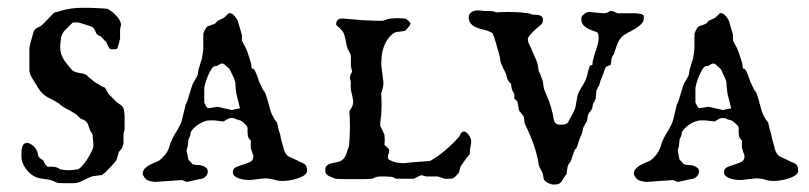

<svg xmlns="http://www.w3.org/2000/svg" viewBox="-20 -467 2099 498"><path d="M35.6 -69.3Q35.6 -73.7 36.1 -78.4Q36.6 -83 38.1 -87.2Q39.6 -91.3 42.2 -93.8Q44.9 -96.2 49.3 -96.2H53.2Q61.5 -93.3 67.6 -87.2Q73.7 -81.1 77.1 -72.8L79.6 -61Q80.6 -60.1 82.8 -57.9Q85 -55.7 86.4 -54.7L91.3 -51.8Q92.3 -50.8 94.7 -45.7Q97.2 -40.5 98.1 -39.6Q99.1 -39.1 101.1 -36.9Q103 -34.7 104 -33.7Q106.4 -34.7 109.1 -34.7Q111.8 -34.7 114.3 -34.7Q119.6 -34.7 125.7 -33.2Q131.8 -31.7 136.2 -27.8Q141.6 -26.9 147 -26.1Q152.3 -25.4 158.2 -25.4Q163.6 -25.4 169.4 -26.1Q175.3 -26.9 181.2 -27.8Q186 -28.8 193.1 -36.6Q200.2 -44.4 206.5 -54.4Q212.9 -64.5 217.5 -74Q222.2 -83.5 222.2 -87.9V-93.8Q222.2 -95.7 221.7 -99.9Q221.2 -104 220.9 -108.4Q220.7 -112.8 220.2 -116Q219.7 -119.1 219.7 -120.1Q218.8 -120.6 216.3 -124.3Q213.9 -127.9 213.9 -129.4Q211.9 -132.3 210.9 -136.2Q210 -140.1 208.5 -143.8Q207 -147.5 204.8 -150.4Q202.6 -153.3 198.7 -155.3Q197.8 -156.2 194.1 -157.2Q190.4 -158.2 190.4 -158.7Q189.5 -158.7 185.5 -162.6Q181.6 -166.5 181.2 -167.5Q180.2 -168.5 177.7 -170.2Q175.3 -171.9 172.4 -173.6Q169.4 -175.3 167 -176.8Q164.6 -178.2 163.1 -179.2Q162.6 -179.7 159.9 -181.2Q157.2 -182.6 154.3 -184.1Q151.4 -185.5 148.7 -186.8Q146 -188 145.5 -188.5Q144 -189.5 139.2 -193.1Q134.3 -196.8 133.8 -197.8Q123.5 -204.6 116 -208.3Q108.4 -211.9 102.1 -215.6Q95.7 -219.2 89.8 -224.9Q84 -230.5 77.1 -241.7Q75.7 -244.6 72.8 -249.3Q69.8 -253.9 66.9 -258.5Q64 -263.2 61.8 -267.1Q59.6 -271 59.1 -272Q58.6 -272.9 57.4 -277.3Q56.2 -281.7 56.2 -283.7V-342.8Q56.2 -343.3 57.1 -347.4Q58.1 -351.6 59.6 -357.4Q61 -363.3 62.7 -369.1Q64.5 -375 65.4 -378.4Q66.9 -385.3 69.1 -388.4Q71.3 -391.6 74.2 -393.6Q77.1 -395.5 80.8 -397Q84.5 -398.4 88.9 -401.9Q90.3 -403.3 94.7 -407.7Q99.1 -412.1 104 -417.2Q108.9 -422.4 113.3 -426.8Q117.7 -431.2 118.7 -432.6Q121.6 -435.1 127.9 -436.3Q134.3 -437.5 136.2 -438.5Q150.9 -442.9 164.6 -444.8Q178.2 -446.8 193.8 -446.8H208Q210.9 -446.8 218 -446.5Q225.1 -446.3 232.9 -445.8Q240.7 -445.3 247.8 -445.1Q254.9 -444.8 257.8 -444.3Q262.2 -442.9 268.3 -438.2Q274.4 -433.6 280.3 -427.7Q286.1 -421.9 290 -415Q293.9 -408.2 293.9 -401.9Q293.5 -401.4 292.5 -396.5Q291.5 -391.6 291.5 -390.1V-366.7Q291 -365.7 290.3 -362.5Q289.6 -359.4 288.6 -355.5Q287.6 -351.6 286.4 -347.9Q285.2 -344.2 284.7 -342.8Q284.2 -340.3 282 -339.8Q279.8 -339.4 277.3 -339.4H267.1Q264.6 -340.3 262.9 -343Q261.2 -345.7 259.8 -348.6Q258.3 -351.6 257.3 -354.2Q256.3 -356.9 255.4 -358.4Q254.4 -358.9 252.4 -360.8Q250.5 -362.8 248.3 -365.2Q246.1 -367.7 243.9 -369.9Q241.7 -372.1 240.7 -373.5Q240.2 -373.5 237.5 -374.3Q234.9 -375 234.4 -376Q231.4 -377.4 230 -380.1Q228.5 -382.8 227.3 -385.7Q226.1 -388.7 224.4 -391.6Q222.7 -394.5 219.7 -397Q217.8 -397.5 212.9 -399.4Q208 -401.4 202.1 -403.1Q196.3 -404.8 190.9 -406.5Q185.5 -408.2 183.6 -408.7H168.9Q167.5 -407.2 164.1 -404.1Q160.6 -400.9 156.7 -397Q152.8 -393.1 149.7 -389.9Q146.5 -386.7 145.5 -385.3Q139.2 -377 137.7 -364.7Q136.2 -352.5 136.2 -342.8Q136.2 -334.5 138.4 -327.6Q140.6 -320.8 144.3 -314.5Q147.9 -308.1 152.8 -302.2Q157.7 -296.4 163.1 -289.6Q167.5 -283.7 172.6 -281.5Q177.7 -279.3 183.3 -278.3Q189 -277.3 194.3 -276.4Q199.7 -275.4 204.6 -272Q205.1 -271.5 207.8 -269Q210.4 -266.6 213.4 -264.2Q216.3 -261.7 219 -259.5Q221.7 -257.3 222.2 -256.8Q223.1 -255.9 225.8 -254.2Q228.5 -252.4 231.4 -250.7Q234.4 -249 237.1 -247.3Q239.7 -245.6 240.7 -245.1Q241.7 -244.1 246.6 -241.9Q251.5 -239.7 252.9 -239.3Q252.9 -238.3 254.4 -235.8Q255.9 -233.4 261.2 -223.6L284.7 -200.2L293.9 -194.3Q300.8 -189 302 -179.2Q303.2 -169.4 303.2 -160.6V-129.4Q300.8 -125 300.5 -120.4Q300.3 -115.7 300.3 -111.3V-96.2Q300.3 -94.2 298.8 -89.8Q297.4 -85.4 296.9 -84.5Q296.9 -84 295.7 -82.3Q294.4 -80.6 293 -78.6Q291.5 -76.7 290 -75Q288.6 -73.2 288.1 -72.8Q287.6 -71.3 286.6 -66.4Q285.6 -61.5 284.7 -61L282.2 -51.8Q280.8 -49.8 276.6 -44.9Q272.5 -40 267.6 -34.9Q262.7 -29.8 258.5 -25.4Q254.4 -21 252.9 -19.5Q251.5 -18.1 248 -15.9Q244.6 -13.7 243.7 -12.7Q242.7 -12.7 239.7 -12.5Q236.8 -12.2 233.2 -11.7Q229.5 -11.2 226.3 -10.7Q223.1 -10.3 222.2 -10.3Q216.3 -8.8 210.4 -6.1Q204.6 -3.4 198.7 -0.5Q192.9 2.4 187 4.9Q181.2 7.3 174.8 7.8Q174.3 7.8 166 8.1Q157.7 8.3 152.3 8.3L130.4 7.8Q128.4 6.8 122.8 4.6Q117.2 2.4 115.7 1.5Q109.9 -0.5 103.8 -1.5Q97.7 -2.4 91.6 -3.2Q85.4 -3.9 79.6 -5.4Q73.7 -6.8 67.9 -10.3Q62 -13.2 56.2 -18.8Q50.3 -24.4 45.7 -31.2Q41 -38.1 38.3 -45.7Q35.6 -53.2 35.6 -60.1Z M637.2 -64Q636.7 -64.5 635.7 -67.1Q634.8 -69.8 633.8 -72.8Q632.8 -75.7 632.1 -78.1Q631.3 -80.6 631.3 -81.1Q630.4 -82.5 630.4 -85.2Q630.4 -87.9 630.4 -91.3Q630.4 -94.2 630.4 -97.2Q630.4 -100.1 631.3 -101.6Q624.5 -107.9 623.3 -113Q622.1 -118.2 622.1 -125V-135.3Q622.1 -136.2 621.1 -138.2Q620.1 -140.1 619.6 -141.1Q618.2 -142.1 614 -146.5Q609.9 -150.9 607.4 -151.9Q603.5 -155.3 597.7 -156.2Q591.8 -157.2 587.4 -160.6Q586.4 -160.6 582.8 -160.6Q579.1 -160.6 578.1 -161.1Q574.7 -160.2 570.1 -158Q565.4 -155.8 564.5 -154.8L559.6 -151.9L535.6 -154.8H523.9Q517.6 -154.8 510.7 -152.3Q503.9 -149.9 497.3 -146Q490.7 -142.1 485.1 -137Q479.5 -131.8 476.1 -126.5Q475.1 -125.5 474.1 -120.6Q473.1 -115.7 473.1 -114.7Q472.2 -111.8 470.2 -108.6Q468.3 -105.5 468.3 -101.6L467.3 -89.4L463.9 -76.7L468.3 -54.2Q468.3 -53.2 469.7 -51.8Q471.2 -50.3 473.1 -48.3Q478.5 -43 478.5 -42Q478.5 -41.5 480.2 -41Q481.9 -40.5 483.9 -40Q485.8 -39.6 487.8 -39.3Q489.7 -39.1 490.2 -39.1Q493.2 -39.1 498 -38.6Q502.9 -38.1 507.6 -36.1Q512.2 -34.2 515.6 -31Q519 -27.8 519 -22Q519 -16.1 514.6 -10.7Q510.3 -5.4 503.9 -3.4Q501.5 -2.9 496.1 -2Q490.7 -1 484.4 0.5Q478 2 472.2 3.2Q466.3 4.4 463.9 4.9L452.1 0L381.3 4.9Q375 3.9 370.4 2.9Q365.7 2 362.1 0Q358.4 -2 355.7 -5.4Q353 -8.8 350.1 -15.1Q350.1 -23.9 355.2 -29.5Q360.4 -35.2 367.7 -39.1Q375 -43 382.8 -46.1Q390.6 -49.3 395.5 -52.2Q395.5 -53.2 396.7 -54Q397.9 -54.7 398.9 -55.7Q403.3 -60.1 408.4 -65.9Q413.6 -71.8 416 -78.6Q416.5 -79.1 417.5 -81.5Q418.5 -84 419.4 -86.9Q420.4 -89.8 421.1 -92.3Q421.9 -94.7 421.9 -95.2Q427.2 -109.4 434.6 -120.8Q441.9 -132.3 447.3 -143.6Q447.8 -144 448.7 -146.5Q449.7 -148.9 450.7 -151.9Q451.7 -154.8 452.4 -157.2Q453.1 -159.7 453.1 -160.6L461.4 -195.3Q461.9 -195.8 462.9 -198Q463.9 -200.2 464.8 -202.6Q465.8 -205.1 466.6 -207Q467.3 -209 467.3 -209.5L476.1 -238.3Q479 -249 483.6 -256.1Q488.3 -263.2 492.7 -272.9L495.1 -287.1Q496.1 -289.1 497.1 -293.7Q498 -298.3 498.5 -298.8L503.9 -315.9Q503.9 -317.9 504.6 -321.3Q505.4 -324.7 505.9 -328.6Q506.3 -332.5 506.8 -336.2Q507.3 -339.8 507.3 -341.3V-378.4Q507.3 -379.9 508.5 -382.8Q509.8 -385.7 511.2 -388.9Q512.7 -392.1 514.6 -394.8Q516.6 -397.5 519 -398.9L535.6 -404.8Q537.1 -404.8 540.3 -408.4Q543.5 -412.1 544.4 -413.1L561 -420.9L573.7 -433.1Q582 -433.1 587.6 -426.5Q593.3 -419.9 596.7 -413.1Q597.2 -410.6 598.9 -405.3Q600.6 -399.9 602.3 -393.8Q604 -387.7 605.7 -382.3Q607.4 -377 607.4 -375V-360.8Q608.4 -359.9 609.4 -357.9Q610.4 -356 610.8 -355Q617.7 -343.8 622.6 -329.8Q627.4 -315.9 631.3 -301.8Q632.3 -292 632.6 -290.5Q632.8 -289.1 633.8 -289.1Q638.2 -289.1 640.4 -284.9Q642.6 -280.8 645 -275.4L650.9 -259.3Q650.9 -257.8 652.3 -254.6Q653.8 -251.5 655.8 -247.6Q657.7 -243.7 659.4 -240Q661.1 -236.3 661.6 -234.9Q662.1 -234.4 665 -230.5Q666.5 -228.5 667.5 -227.1Q668 -226.1 669.4 -221.9Q670.9 -217.8 672.4 -212.9Q673.8 -208 675 -203.9Q676.3 -199.7 676.3 -198.7Q678.7 -189 681.9 -179Q685.1 -168.9 690.4 -160.6Q690.4 -159.2 694.3 -154.5Q698.2 -149.9 698.7 -148.4L701.7 -135.3Q703.6 -127 705.6 -121.6Q707.5 -116.2 708 -110.8Q708 -109.4 709.2 -105Q710.4 -100.6 711.9 -95.5Q713.4 -90.3 714.6 -86.2Q715.8 -82 715.8 -81.1Q716.8 -75.7 720.7 -69.3Q724.6 -63 728.5 -61.5Q729 -61 732.2 -59.6Q735.4 -58.1 739 -56.4Q742.7 -54.7 745.8 -53.2Q749 -51.8 749.5 -51.8Q755.4 -47.9 760.5 -46.1Q765.6 -44.4 769 -42.2Q772.5 -40 774.4 -36.1Q776.4 -32.2 776.4 -24.4Q776.4 -17.1 768.6 -12Q760.7 -6.8 750.2 -3.7Q739.7 -0.5 729.2 1Q718.8 2.4 713.9 2.4Q701.2 2.4 690.7 -1Q680.2 -4.4 666 -4.4L627.9 0Q623 0 615.7 -0.7Q608.4 -1.5 601.3 -3.7Q594.2 -5.9 589.1 -9.8Q584 -13.7 584 -20.5Q584 -29.8 592.3 -33.4Q600.6 -37.1 610.6 -40Q620.6 -43 628.9 -47.1Q637.2 -51.3 637.2 -61.5ZM544.4 -189.9Q544.9 -189.9 548.1 -189.2Q551.3 -188.5 555.4 -187.5Q559.6 -186.5 563.7 -185.5Q567.9 -184.6 570.3 -184.1L581.5 -181.6Q582 -182.1 585.4 -182.6Q588.9 -183.1 592.8 -184.1L602.5 -186L593.3 -223.1Q592.3 -227.5 591.6 -235.1Q590.8 -242.7 590.8 -245.1Q590.8 -251.5 589.6 -256.1Q588.4 -260.7 586.4 -265.1Q584.5 -269.5 582 -274.2Q579.6 -278.8 577.1 -284.7Q576.2 -288.1 570.6 -292.5Q564.9 -296.9 561 -300.8Q559.6 -302.2 556.2 -302.2Q551.8 -302.2 547.4 -298.8Q543 -295.4 537.6 -295.4Q533.2 -295.4 528.6 -288.1Q523.9 -280.8 519.8 -271.2Q515.6 -261.7 512.9 -252.2Q510.3 -242.7 509.8 -238.3V-201.2Q510.7 -199.7 512.7 -195.3Q514.6 -190.9 515.6 -189.9Q516.6 -189 517.6 -187.7Q518.6 -186.5 520.5 -186.5Q521.5 -186.5 525.1 -187Q528.8 -187.5 532.7 -188.2Q536.6 -189 540 -189.5Q543.5 -189.9 544.4 -189.9Z M823.7 -25.4Q823.7 -34.2 828.1 -37.8Q832.5 -41.5 838.9 -43.2Q845.2 -44.9 852.1 -45.9Q858.9 -46.9 864.3 -49.8Q869.6 -52.7 872.8 -57.1Q876 -61.5 877.9 -66.7Q879.9 -71.8 881.3 -77.1Q882.8 -82.5 885.3 -87.9Q886.2 -101.1 887 -114Q887.7 -127 887.7 -140.1Q887.7 -149.9 887.2 -159.2Q886.7 -168.5 886.2 -178.2Q889.2 -182.6 892.6 -189.2Q896 -195.8 896 -203.6Q896 -205.1 895.3 -209.5Q894.5 -213.9 893.6 -218.8Q892.6 -223.6 891.6 -227.8Q890.6 -231.9 890.1 -232.9Q890.1 -233.9 889.9 -238.5Q889.6 -243.2 889.6 -247.6Q889.6 -249.5 889.9 -251Q890.1 -252.4 890.1 -253.4Q890.1 -254.4 888.9 -258.5Q887.7 -262.7 887.7 -267.6Q887.7 -269 889.6 -273.9Q891.6 -278.8 893.6 -282.2Q892.6 -283.2 891.8 -288.1Q891.1 -293 890.1 -293.9V-322.8Q890.1 -323.7 888.9 -326.4Q887.7 -329.1 886.2 -332Q884.8 -335 883.5 -337.4Q882.3 -339.8 881.8 -340.3Q879.4 -346.2 878.4 -352.3Q877.4 -358.4 876.2 -364.3Q875 -370.1 873.3 -376Q871.6 -381.8 867.7 -386.7Q866.2 -389.2 860.6 -394.5Q855 -399.9 853 -401.4Q852.1 -401.9 852.1 -403.6Q852.1 -405.3 852.1 -406.2Q852.1 -411.6 856.2 -415.3Q860.4 -418.9 865.7 -418.9H870.1Q895.5 -416.5 919.4 -414.8Q943.4 -413.1 969.7 -413.1Q975.1 -413.1 980.5 -415.5Q985.8 -418 992.7 -418.9L1011.2 -419.9L1029.8 -418.9Q1031.7 -418.9 1035.9 -416Q1040 -413.1 1041.5 -410.6L1044.9 -407.2Q1044.9 -406.2 1043.7 -403.1Q1042.5 -399.9 1041.5 -398.9Q1039.6 -396.5 1035.6 -392.1Q1031.7 -387.7 1029.8 -386.7Q1028.8 -386.7 1025.9 -386.2Q1022.9 -385.7 1019.5 -385.3Q1016.1 -384.8 1013.2 -384.5Q1010.3 -384.3 1009.3 -384.3Q1002.4 -382.8 996.1 -377.2Q989.7 -371.6 984.9 -364.3Q980 -356.9 976.8 -348.9Q973.6 -340.8 972.2 -334.5Q970.2 -325.7 969.5 -316.4Q968.8 -307.1 968.8 -298.3L974.6 -253.4Q974.6 -245.6 972.9 -238.5Q971.2 -231.4 968.8 -224.6Q968.8 -221.7 969.2 -213.6Q969.7 -205.6 969.7 -196.8Q969.7 -188 969.2 -180.2Q968.8 -172.4 968.8 -168.9Q968.8 -168.5 968.3 -165.5Q967.8 -162.6 967.5 -159.2Q967.3 -155.8 966.8 -152.6Q966.3 -149.4 966.3 -148.4V-140.1Q966.8 -139.2 968.5 -136Q970.2 -132.8 971.9 -128.9Q973.6 -125 975.3 -121.6Q977.1 -118.2 977.1 -116.7Q977.1 -114.7 977.5 -110.8Q978 -106.9 978 -103Q978 -98.6 977.5 -95.5Q977.1 -92.3 977.1 -91.3Q979.5 -89.8 983.9 -85.2Q988.3 -80.6 989.3 -79.6V-75.2Q989.3 -72.8 988.8 -70.8Q988.3 -68.8 987.3 -66.9Q986.3 -64.5 986.3 -62.5Q986.3 -60.5 986.3 -58.1Q986.3 -54.2 991 -51.8Q995.6 -49.3 1002 -47.4Q1008.3 -45.4 1014.4 -44.7Q1020.5 -43.9 1022.9 -43.9H1029.8Q1033.2 -44.4 1043 -45.4Q1052.7 -46.4 1063.2 -47.1Q1073.7 -47.9 1083.3 -48.6Q1092.8 -49.3 1096.2 -49.8Q1117.2 -62 1135.7 -77.9Q1154.3 -93.8 1169.9 -111.3Q1171.4 -112.8 1172.6 -115.5Q1173.8 -118.2 1175 -120.4Q1176.3 -122.6 1178.2 -124.3Q1180.2 -126 1183.6 -126Q1186.5 -126 1189.9 -123.3Q1193.4 -120.6 1196 -116.7Q1198.7 -112.8 1200.4 -108.6Q1202.1 -104.5 1202.1 -101.6Q1202.1 -93.3 1200.4 -86.9Q1198.7 -80.6 1198.7 -72.8V-67.4Q1197.3 -65.9 1193.6 -61.5Q1189.9 -57.1 1186.3 -52Q1182.6 -46.9 1179.4 -42.2Q1176.3 -37.6 1174.8 -35.6L1169.9 -18.6Q1168.9 -17.6 1164.6 -12.7Q1160.2 -7.8 1158.2 -6.8Q1155.8 -4.4 1152.6 -3.9Q1149.4 -3.4 1146 -3.4H1131.8Q1131.3 -3.9 1128.9 -4.9Q1126.5 -5.9 1123.5 -6.8Q1120.6 -7.8 1117.9 -8.5Q1115.2 -9.3 1114.3 -9.3H1085.4Q1084 -9.3 1079.1 -11Q1074.2 -12.7 1073.7 -12.7Q1072.8 -12.7 1069.6 -11.5Q1066.4 -10.3 1064.9 -9.3Q1063 -8.3 1058.8 -6.3Q1054.7 -4.4 1053.2 -3.4H1006.8Q1000.5 -7.8 993.2 -8.5Q985.8 -9.3 979 -9.3H968.8Q963.4 -9.3 958 -8.3Q952.6 -7.3 945.8 -3.4Q934.1 -2.4 922.1 -2.4Q910.2 -2.4 897.9 -2.4Q885.7 -2.4 873.8 -2.4Q861.8 -2.4 849.6 -3.4L835.4 -9.3Q829.6 -11.7 826.7 -15.1Q823.7 -18.6 823.7 -25.4Z M1314 -223.6Q1313 -225.1 1310.5 -229.5Q1308.1 -233.9 1308.1 -234.9Q1307.1 -236.8 1306.4 -242.4Q1305.7 -248 1305.7 -249Q1304.7 -250.5 1300.8 -254.9Q1296.9 -259.3 1296.9 -260.3Q1296.4 -260.7 1295.7 -263.2Q1294.9 -265.6 1294.2 -268.6Q1293.5 -271.5 1292.7 -273.9Q1292 -276.4 1292 -276.9Q1291.5 -277.3 1290.3 -279.8Q1289.1 -282.2 1287.6 -285.2Q1286.1 -288.1 1284.9 -290.5Q1283.7 -293 1283.7 -293.9Q1278.8 -301.8 1277.8 -310.3Q1276.9 -318.8 1274.4 -327.1Q1270.5 -340.3 1266.8 -353.8Q1263.2 -367.2 1258.3 -379.4Q1257.3 -381.3 1253.9 -382.8Q1250.5 -384.3 1249.5 -385.3Q1242.2 -388.2 1232.7 -390.4Q1223.1 -392.6 1215.1 -396Q1207 -399.4 1201.4 -405.5Q1195.8 -411.6 1195.8 -422.4Q1195.8 -431.2 1202.9 -435.5Q1210 -439.9 1218.3 -439.9H1224.1L1236.3 -438.5H1249Q1253.4 -438.5 1258.1 -437.7Q1262.7 -437 1266.6 -435.1Q1270 -435.1 1278.6 -435.5Q1287.1 -436 1296.9 -436Q1306.6 -436 1314.9 -435.5Q1323.2 -435.1 1327.1 -435.1Q1327.6 -435.1 1330.6 -434.8Q1333.5 -434.6 1336.9 -434.1Q1340.3 -433.6 1343.8 -433.1Q1347.2 -432.6 1349.1 -432.6Q1350.6 -432.6 1355 -431.4Q1359.4 -430.2 1360.4 -429.2Q1363.8 -428.7 1368.7 -428.7Q1373.5 -428.7 1377.9 -427.7Q1382.3 -426.8 1385.3 -424.1Q1388.2 -421.4 1388.2 -416.5Q1388.2 -406.7 1383.1 -402.8Q1377.9 -398.9 1372.1 -393.6Q1369.6 -391.6 1366 -387.9Q1362.3 -384.3 1358.4 -380.4Q1354.5 -376.5 1351.8 -372.3Q1349.1 -368.2 1349.1 -365.7Q1349.1 -357.9 1353.5 -350.1Q1357.9 -342.3 1360.4 -334.5Q1361.8 -331.5 1364.3 -326.2Q1366.7 -320.8 1368.9 -315.7Q1371.1 -310.5 1372.6 -306.6Q1374 -302.7 1374 -302.2Q1374.5 -301.3 1375 -298.3Q1375.5 -295.4 1376 -292.2Q1376.5 -289.1 1376.7 -286.1Q1377 -283.2 1377.4 -282.2Q1377.9 -281.2 1380.1 -276.9Q1382.3 -272.5 1382.3 -271Q1383.3 -269 1385.7 -262.7Q1388.2 -256.3 1388.2 -254.9L1390.6 -238.3Q1394 -227.1 1399.2 -216.3Q1404.3 -205.6 1407.7 -193.4Q1408.2 -192.9 1408.9 -189.9Q1409.7 -187 1410.6 -183.3Q1411.6 -179.7 1412.4 -176.3Q1413.1 -172.9 1413.6 -171.4Q1415 -166 1415.5 -161.1Q1416 -156.2 1417.7 -152.3Q1419.4 -148.4 1422.9 -146Q1426.3 -143.6 1433.1 -143.6Q1438.5 -143.6 1442.9 -144Q1447.3 -144.5 1452.6 -148.4Q1453.6 -150.9 1456.5 -156Q1459.5 -161.1 1462.6 -167Q1465.8 -172.9 1468.5 -178.2Q1471.2 -183.6 1471.7 -186Q1472.2 -186.5 1472.9 -190.9Q1473.6 -195.3 1474.6 -200.4Q1475.6 -205.6 1476.3 -210Q1477.1 -214.4 1477.1 -215.3Q1480 -228 1487.1 -238.5Q1494.1 -249 1499.5 -260.3Q1499.5 -261.2 1500.5 -264.4Q1501.5 -267.6 1502.4 -268.6Q1502.4 -269 1503.2 -272.5Q1503.9 -275.9 1504.9 -279.8Q1505.9 -283.7 1506.8 -286.9Q1507.8 -290 1508.3 -290.5Q1508.3 -292 1509 -294.2Q1509.8 -296.4 1510.7 -296.4Q1510.7 -297.4 1513.2 -297.9Q1515.6 -298.3 1516.6 -298.8Q1516.6 -299.3 1516.8 -301.8Q1517.1 -304.2 1517.3 -306.6Q1517.6 -309.1 1518.1 -311Q1518.6 -313 1519 -313.5Q1520 -319.3 1522.2 -326.2Q1524.4 -333 1526.9 -340.3Q1529.3 -347.7 1531 -354.7Q1532.7 -361.8 1532.7 -367.7Q1532.7 -374 1532.2 -377.2Q1531.7 -380.4 1530 -382.1Q1528.3 -383.8 1525.1 -384.8Q1522 -385.7 1516.6 -387.7Q1505.4 -391.6 1496.6 -398.4Q1487.8 -405.3 1487.8 -417.5Q1487.8 -419.9 1488.3 -421.4Q1488.3 -422.9 1488.8 -423.8Q1489.7 -426.3 1494.9 -430.2Q1500 -434.1 1502.4 -435.1Q1502.9 -435.1 1504.4 -435.5Q1505.4 -435.5 1506.3 -435.8Q1507.3 -436 1508.3 -436L1544.4 -432.6Q1550.3 -432.6 1553 -433.6Q1555.7 -434.6 1557.4 -435.5Q1559.1 -436.5 1560.8 -437.5Q1562.5 -438.5 1565.4 -438.5Q1569.8 -438.5 1574.2 -436Q1578.6 -433.6 1582.5 -432.6H1627.4Q1628.9 -432.6 1631.6 -432.4Q1634.3 -432.1 1637.2 -431.6Q1640.1 -431.2 1642.8 -430.4Q1645.5 -429.7 1646.5 -429.2Q1648.9 -428.2 1649.4 -426.3Q1649.9 -424.3 1649.9 -422.4V-419.9Q1649.9 -411.1 1643.3 -404.5Q1636.7 -397.9 1627.7 -392.6Q1618.7 -387.2 1608.9 -382.3Q1599.1 -377.4 1593.3 -371.6Q1584.5 -362.8 1580.3 -350.6Q1576.2 -338.4 1572.3 -327.1Q1571.3 -326.2 1568.8 -321.5Q1566.4 -316.9 1566.4 -315.9L1564 -298.8Q1562.5 -298.3 1557.6 -296.1Q1552.7 -293.9 1552.2 -293.9Q1551.3 -293.5 1549.3 -288.3Q1547.4 -283.2 1545.2 -277.1Q1543 -271 1540.8 -265.4Q1538.6 -259.8 1537.6 -257.8Q1537.1 -255.4 1535.4 -250Q1533.7 -244.6 1532.7 -243.2Q1531.7 -242.7 1529.8 -238Q1527.8 -233.4 1526.9 -232.4L1524.9 -210.4L1519 -199.2Q1518.1 -198.7 1517.3 -193.6Q1516.6 -188.5 1516.6 -187.5Q1514.6 -182.1 1510.7 -178Q1506.8 -173.8 1504.9 -168Q1504.9 -168 1504.4 -165.5Q1503.9 -163.1 1503.7 -160.4Q1503.4 -157.7 1502.9 -155Q1502.4 -152.3 1502.4 -151.9Q1501.5 -151.4 1499.3 -147.9Q1497.1 -144.5 1497.1 -143.6Q1492.7 -137.2 1491.9 -132.1Q1491.2 -127 1488.8 -119.1Q1488.3 -118.2 1487.3 -116.2Q1486.3 -114.3 1485.4 -111.8Q1484.4 -109.4 1483.6 -107.4Q1482.9 -105.5 1482.9 -105Q1480.5 -99.1 1479 -93.3Q1477.5 -87.4 1474.6 -82Q1473.6 -82 1471.4 -78.6Q1469.2 -75.2 1469.2 -74.2Q1468.8 -73.2 1467.5 -69.6Q1466.3 -65.9 1464.8 -62Q1463.4 -58.1 1462.4 -54.4Q1461.4 -50.8 1460.9 -49.8Q1460.9 -48.8 1458 -45.4Q1455.1 -42 1455.1 -41.5Q1454.1 -39.6 1453.4 -37.8Q1452.6 -36.1 1452.6 -35.6Q1452.1 -34.7 1451.7 -31.7Q1451.2 -28.8 1450.7 -25.4Q1450.2 -22 1450 -19Q1449.7 -16.1 1449.7 -15.1Q1449.2 -15.1 1446.3 -11.5Q1443.4 -7.8 1442.4 -5.9Q1439.9 -1 1437.7 2.2Q1435.5 5.4 1432.9 7.6Q1430.2 9.8 1426.3 10.7Q1422.4 11.7 1416 11.7Q1409.7 11.7 1401.9 7.8Q1394 3.9 1390.6 -1.5Q1390.6 -2.4 1390.1 -4.4Q1389.6 -6.3 1389.2 -8.8Q1388.7 -11.2 1388.2 -15.1Q1388.2 -16.1 1387 -18.8Q1385.7 -21.5 1384.3 -24.4Q1382.8 -27.3 1381.3 -29.8Q1379.9 -32.2 1379.9 -32.7Q1376.5 -39.6 1376.5 -43.9Q1376.5 -48.3 1374 -57.6Q1370.1 -76.2 1363.5 -94.2Q1356.9 -112.3 1349.1 -129.4L1340.8 -147Q1340.8 -147.5 1340.6 -149.9Q1340.3 -152.3 1339.8 -155.3Q1339.4 -158.2 1339.1 -160.6Q1338.9 -163.1 1338.4 -164.1L1337.4 -166Q1336.9 -167 1335.9 -168Q1335 -169.4 1331.5 -173.8Q1328.1 -178.2 1327.1 -179.2Q1325.2 -184.1 1324.7 -188.7Q1324.2 -193.4 1323.5 -197.5Q1322.8 -201.7 1320.8 -205.1Q1318.8 -208.5 1314 -210.4Z M1911.1 -64Q1910.6 -64.5 1909.7 -67.1Q1908.7 -69.8 1907.7 -72.8Q1906.7 -75.7 1906 -78.1Q1905.3 -80.6 1905.3 -81.1Q1904.3 -82.5 1904.3 -85.2Q1904.3 -87.9 1904.3 -91.3Q1904.3 -94.2 1904.3 -97.2Q1904.3 -100.1 1905.3 -101.6Q1898.4 -107.9 1897.2 -113Q1896 -118.2 1896 -125V-135.3Q1896 -136.2 1895 -138.2Q1894 -140.1 1893.6 -141.1Q1892.1 -142.1 1887.9 -146.5Q1883.8 -150.9 1881.3 -151.9Q1877.4 -155.3 1871.6 -156.2Q1865.7 -157.2 1861.3 -160.6Q1860.4 -160.6 1856.7 -160.6Q1853 -160.6 1852.1 -161.1Q1848.6 -160.2 1844 -158Q1839.4 -155.8 1838.4 -154.8L1833.5 -151.9L1809.6 -154.8H1797.9Q1791.5 -154.8 1784.7 -152.3Q1777.8 -149.9 1771.2 -146Q1764.6 -142.1 1759 -137Q1753.4 -131.8 1750 -126.5Q1749 -125.5 1748 -120.6Q1747.1 -115.7 1747.1 -114.7Q1746.1 -111.8 1744.1 -108.6Q1742.2 -105.5 1742.2 -101.6L1741.2 -89.4L1737.8 -76.7L1742.2 -54.2Q1742.2 -53.2 1743.7 -51.8Q1745.1 -50.3 1747.1 -48.3Q1752.4 -43 1752.4 -42Q1752.4 -41.5 1754.2 -41Q1755.9 -40.5 1757.8 -40Q1759.8 -39.6 1761.7 -39.3Q1763.7 -39.1 1764.2 -39.1Q1767.1 -39.1 1772 -38.6Q1776.9 -38.1 1781.5 -36.1Q1786.1 -34.2 1789.6 -31Q1793 -27.8 1793 -22Q1793 -16.1 1788.6 -10.7Q1784.2 -5.4 1777.8 -3.4Q1775.4 -2.9 1770 -2Q1764.6 -1 1758.3 0.5Q1752 2 1746.1 3.2Q1740.2 4.4 1737.8 4.9L1726.1 0L1655.3 4.9Q1648.9 3.9 1644.3 2.9Q1639.6 2 1636 0Q1632.3 -2 1629.6 -5.4Q1627 -8.8 1624 -15.1Q1624 -23.9 1629.2 -29.5Q1634.3 -35.2 1641.6 -39.1Q1648.9 -43 1656.7 -46.1Q1664.6 -49.3 1669.4 -52.2Q1669.4 -53.2 1670.7 -54Q1671.9 -54.7 1672.9 -55.7Q1677.2 -60.1 1682.4 -65.9Q1687.5 -71.8 1689.9 -78.6Q1690.4 -79.1 1691.4 -81.5Q1692.4 -84 1693.4 -86.9Q1694.3 -89.8 1695.1 -92.3Q1695.8 -94.7 1695.8 -95.2Q1701.2 -109.4 1708.5 -120.8Q1715.8 -132.3 1721.2 -143.6Q1721.7 -144 1722.7 -146.5Q1723.6 -148.9 1724.6 -151.9Q1725.6 -154.8 1726.3 -157.2Q1727.1 -159.7 1727.1 -160.6L1735.4 -195.3Q1735.8 -195.8 1736.8 -198Q1737.8 -200.2 1738.8 -202.6Q1739.7 -205.1 1740.5 -207Q1741.2 -209 1741.2 -209.5L1750 -238.3Q1752.9 -249 1757.6 -256.1Q1762.2 -263.2 1766.6 -272.9L1769 -287.1Q1770 -289.1 1771 -293.7Q1772 -298.3 1772.5 -298.8L1777.8 -315.9Q1777.8 -317.9 1778.6 -321.3Q1779.3 -324.7 1779.8 -328.6Q1780.3 -332.5 1780.8 -336.2Q1781.2 -339.8 1781.2 -341.3V-378.4Q1781.2 -379.9 1782.5 -382.8Q1783.7 -385.7 1785.2 -388.9Q1786.6 -392.1 1788.6 -394.8Q1790.5 -397.5 1793 -398.9L1809.6 -404.8Q1811 -404.8 1814.2 -408.4Q1817.4 -412.1 1818.4 -413.1L1835 -420.9L1847.7 -433.1Q1856 -433.1 1861.6 -426.5Q1867.2 -419.9 1870.6 -413.1Q1871.1 -410.6 1872.8 -405.3Q1874.5 -399.9 1876.2 -393.8Q1877.9 -387.7 1879.6 -382.3Q1881.3 -377 1881.3 -375V-360.8Q1882.3 -359.9 1883.3 -357.9Q1884.3 -356 1884.8 -355Q1891.6 -343.8 1896.5 -329.8Q1901.4 -315.9 1905.3 -301.8Q1906.2 -292 1906.5 -290.5Q1906.7 -289.1 1907.7 -289.1Q1912.1 -289.1 1914.3 -284.9Q1916.5 -280.8 1918.9 -275.4L1924.8 -259.3Q1924.8 -257.8 1926.3 -254.6Q1927.7 -251.5 1929.7 -247.6Q1931.6 -243.7 1933.3 -240Q1935.1 -236.3 1935.5 -234.9Q1936 -234.4 1939 -230.5Q1940.4 -228.5 1941.4 -227.1Q1941.9 -226.1 1943.4 -221.9Q1944.8 -217.8 1946.3 -212.9Q1947.8 -208 1949 -203.9Q1950.2 -199.7 1950.2 -198.7Q1952.6 -189 1955.8 -179Q1959 -168.9 1964.4 -160.6Q1964.4 -159.2 1968.3 -154.5Q1972.2 -149.9 1972.7 -148.4L1975.6 -135.3Q1977.5 -127 1979.5 -121.6Q1981.4 -116.2 1981.9 -110.8Q1981.9 -109.4 1983.2 -105Q1984.4 -100.6 1985.8 -95.5Q1987.3 -90.3 1988.5 -86.2Q1989.7 -82 1989.7 -81.1Q1990.7 -75.7 1994.6 -69.3Q1998.5 -63 2002.4 -61.5Q2002.9 -61 2006.1 -59.6Q2009.3 -58.1 2012.9 -56.4Q2016.6 -54.7 2019.8 -53.2Q2022.9 -51.8 2023.4 -51.8Q2029.3 -47.9 2034.4 -46.1Q2039.6 -44.4 2043 -42.2Q2046.4 -40 2048.3 -36.1Q2050.3 -32.2 2050.3 -24.4Q2050.3 -17.1 2042.5 -12Q2034.7 -6.8 2024.2 -3.7Q2013.7 -0.5 2003.2 1Q1992.7 2.4 1987.8 2.4Q1975.1 2.4 1964.6 -1Q1954.1 -4.4 1939.9 -4.4L1901.9 0Q1897 0 1889.6 -0.7Q1882.3 -1.5 1875.2 -3.7Q1868.2 -5.9 1863 -9.8Q1857.9 -13.7 1857.9 -20.5Q1857.9 -29.8 1866.2 -33.4Q1874.5 -37.1 1884.5 -40Q1894.5 -43 1902.8 -47.1Q1911.1 -51.3 1911.1 -61.5ZM1818.4 -189.9Q1818.8 -189.9 1822 -189.2Q1825.2 -188.5 1829.3 -187.5Q1833.5 -186.5 1837.6 -185.5Q1841.8 -184.6 1844.2 -184.1L1855.5 -181.6Q1856 -182.1 1859.4 -182.6Q1862.8 -183.1 1866.7 -184.1L1876.5 -186L1867.2 -223.1Q1866.2 -227.5 1865.5 -235.1Q1864.7 -242.7 1864.7 -245.1Q1864.7 -251.5 1863.5 -256.1Q1862.3 -260.7 1860.4 -265.1Q1858.4 -269.5 1856 -274.2Q1853.5 -278.8 1851.1 -284.7Q1850.1 -288.1 1844.5 -292.5Q1838.9 -296.9 1835 -300.8Q1833.5 -302.2 1830.1 -302.2Q1825.7 -302.2 1821.3 -298.8Q1816.9 -295.4 1811.5 -295.4Q1807.1 -295.4 1802.5 -288.1Q1797.9 -280.8 1793.7 -271.2Q1789.6 -261.7 1786.9 -252.2Q1784.2 -242.7 1783.7 -238.3V-201.2Q1784.7 -199.7 1786.6 -195.3Q1788.6 -190.9 1789.6 -189.9Q1790.5 -189 1791.5 -187.7Q1792.5 -186.5 1794.4 -186.5Q1795.4 -186.5 1799.1 -187Q1802.7 -187.5 1806.6 -188.2Q1810.5 -189 1814 -189.5Q1817.4 -189.9 1818.4 -189.9Z"/></svg>

Font: IM FELL English SC
Style: Regular
Weight: 400
Designer: Igino Marini
Foundry: Igino Marini
Version: 3.00